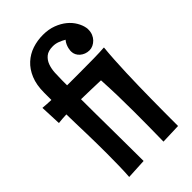

<svg xmlns="http://www.w3.org/2000/svg" viewBox="-253 -887 996 996"><g transform="rotate(-45 245.0 -389.0)"><path d="M452.1 -537.1Q448.2 -498.5 445.6 -453.9Q442.9 -409.2 441.2 -362.3Q439.5 -315.4 438.5 -268.1Q437.5 -220.7 437 -177.7Q436.5 -134.8 436.3 -97.4Q436 -60.1 436 -33.2V22L325.2 25.9Q326.2 -34.7 326.7 -88.1Q327.1 -141.6 327.1 -192.9Q327.1 -252 325.7 -309.6Q324.2 -367.2 320.8 -428.2Q287.1 -429.7 250.7 -430.4Q214.4 -431.2 178.2 -432.1Q178.2 -376 178.7 -320.6Q179.2 -265.1 179.7 -214.4Q180.2 -163.6 180.4 -120.1Q180.7 -76.7 180.9 -44.7Q181.2 -12.7 181.2 5.6Q181.2 23.9 181.2 23.9L69.8 29.8Q72.3 -5.4 73.2 -48.6Q74.2 -91.8 74.2 -140.1Q74.2 -175.8 73.7 -212.9Q73.2 -250 72.3 -287.1Q71.3 -324.2 70.3 -360.4Q69.3 -396.5 68.8 -430.2Q51.8 -429.2 36.9 -428.5Q22 -427.7 9.8 -425.8L4.9 -542Q17.1 -540.5 33 -539.8Q48.8 -539.1 66.9 -538.1V-591.8Q66.9 -648.4 84 -689.5Q101.1 -730.5 129.9 -756.8Q158.7 -783.2 196 -795.7Q233.4 -808.1 273.9 -808.1Q315.4 -808.1 348.4 -795.7Q381.3 -783.2 404.8 -763.9Q428.2 -744.6 442.1 -720.7Q456.1 -696.8 460 -673.8Q460.9 -669.9 460.9 -667Q460.9 -664.1 460.9 -660.2Q460.9 -642.6 454.8 -627.9Q448.7 -613.3 438.5 -602.8Q428.2 -592.3 415.3 -586.2Q402.3 -580.1 389.2 -580.1Q374 -580.1 360.8 -585.2Q347.7 -590.3 337.9 -598.9Q328.1 -607.4 322.5 -618.9Q316.9 -630.4 316.9 -643.1Q316.9 -644 317.1 -650.4Q317.4 -656.7 319.6 -666Q321.8 -675.3 326.4 -686Q331.1 -696.8 339.8 -707Q324.2 -716.3 306.4 -723.1Q288.6 -730 269 -730Q234.9 -730 216.6 -714.8Q198.2 -699.7 189.7 -676.3Q181.2 -652.8 179.7 -625Q178.2 -597.2 178.2 -571.8V-534.2H275.9Q329.1 -534.2 375 -534.9Q420.9 -535.6 451.2 -538.1V-537.1Z"/></g></svg>

Font: Rum Raisin
Style: Regular
Weight: 400
Designer: Astigmatic (AOETI)
Foundry: Astigmatic (AOETI)
Version: Version 1.000